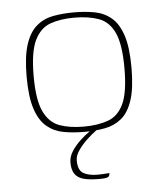

<svg xmlns="http://www.w3.org/2000/svg" viewBox="-46 -444 551 653"><g transform="rotate(-5 230.0 -117.0)"><path d="M230 5Q192 5 159.5 -1Q127 -7 102.5 -27.5Q78 -48 64.5 -89Q51 -130 51 -199Q51 -268 64.5 -309Q78 -350 102.5 -370.5Q127 -391 159.5 -397Q192 -403 230 -403Q268 -403 300.5 -397Q333 -391 357.5 -370.5Q382 -350 395.5 -309Q409 -268 409 -199Q409 -129 395.5 -88Q382 -47 357.5 -27Q333 -7 300.5 -1Q268 5 230 5ZM230 -13Q278 -13 313 -25.5Q348 -38 366.5 -77.5Q385 -117 385 -199Q385 -281 366.5 -320.5Q348 -360 313 -372.5Q278 -385 230 -385Q182 -385 147.5 -372.5Q113 -360 94 -320.5Q75 -281 75 -199Q75 -117 94 -77.5Q113 -38 147.5 -25.5Q182 -13 230 -13ZM266 169Q236 169 215.5 164Q195 159 184.5 145Q174 131 174 105Q174 85 186 66.5Q198 48 214.5 32.5Q231 17 247.5 5.5Q264 -6 273 -11H294Q287 -8 271 3.5Q255 15 238 31Q221 47 208.5 65Q196 83 196 99Q196 133 214 143.5Q232 154 263 154Q271 154 279.5 153.5Q288 153 294.5 152.5Q301 152 303 152Q303 158 300.5 162Q298 166 290.5 167.5Q283 169 266 169Z"/></g></svg>

Font: Genos Thin Thin
Style: Regular
Weight: 250
Version: Version 1.010